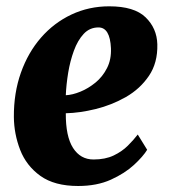

<svg xmlns="http://www.w3.org/2000/svg" viewBox="-20 -592 554 623"><path d="M457.5 -106Q444.5 -84.5 414.8 -57Q385 -29.5 339.8 -9Q294.5 11.5 233.5 11.5Q157 11.5 111.2 -21.2Q65.5 -54 45.5 -105.5Q25.5 -157 25 -212.5Q24.5 -290.5 47.8 -356Q71 -421.5 113 -469.8Q155 -518 211.8 -544.8Q268.5 -571.5 334.5 -571.5Q415.5 -571.5 452.2 -536Q489 -500.5 490.5 -448.5Q492 -388 463.2 -345.8Q434.5 -303.5 388.5 -277.2Q342.5 -251 290.5 -238.2Q238.5 -225.5 193.5 -224.5Q193 -149.5 217 -112Q241 -74.5 283.5 -74.5Q321.5 -74.5 348.8 -87.5Q376 -100.5 395 -119.5Q414 -138.5 427 -155.5ZM299.5 -503Q271 -503 251.5 -482Q232 -461 219.8 -427.5Q207.5 -394 201.2 -355.8Q195 -317.5 193.5 -283Q215 -284 240.8 -294.5Q266.5 -305 289.8 -324Q313 -343 327.2 -371Q341.5 -399 340 -435.5Q337 -503 299.5 -503Z"/></svg>

Font: Merriweather Black
Style: Italic
Weight: 900
Italic angle: -7.8°
Designer: Eben Sorkin
Foundry: Eben Sorkin
Version: Version 2.200;gftools[0.9.31]